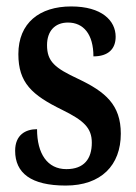

<svg xmlns="http://www.w3.org/2000/svg" viewBox="-20 -566 422 596"><path d="M184 10C294 10 355 -53 355 -151C355 -241 307 -281 223 -321C150 -355 126 -375 126 -426C126 -469 150 -496 191 -496C239 -496 270 -460 270 -391C316 -391 339 -414 339 -452C339 -502 296 -546 201 -546C103 -546 37 -495 37 -398C37 -309 79 -271 173 -225C240 -192 265 -169 265 -123C265 -73 241 -41 186 -41C127 -41 95 -89 95 -165C59 -165 27 -147 27 -98C27 -29 76 10 184 10Z"/></svg>

Font: Noto Serif Lao ExtraCondensed SemiBold
Style: Regular
Weight: 600
Width: 2
Designer: Monotype Design Team
Foundry: Monotype Imaging Inc.
Version: Version 2.003